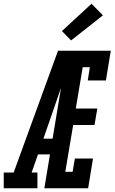

<svg xmlns="http://www.w3.org/2000/svg" viewBox="-68 -1006 612 1026"><path d="M-48 0V-84H5L242 -735H326Q305 -674 284 -612.5Q263 -551 242 -490L164 -265H213L199 -181H135L101 -84H132V0ZM169 0 291 -735H524L498 -576H401L412 -647H374L337 -426H452L437 -338H323L281 -88H320L332 -159H429L403 0ZM312 -790 263 -840 421 -986 482 -924Z"/></svg>

Font: Iosevka Slab Semibold Oblique
Style: Regular
Weight: 600
Italic angle: -9°
Monospace: yes
Designer: Belleve Invis
Foundry: Belleve Invis
Version: Version 11.1.1; ttfautohint (v1.8.3)